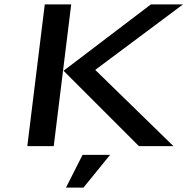

<svg xmlns="http://www.w3.org/2000/svg" viewBox="-20 -669 858 879"><path d="M774 0 416 -349 818 -649H671L271 -345L616 0ZM226 0 306 -649H185L105 0ZM484 40H358L282 190H362Z"/></svg>

Font: Gamestation Extended
Style: Italic
Weight: 400
Width: 7
Designer: Jonas Hecksher
Foundry: Jonas Hecksher, Playtypeª, e-types AS
Version: Version 1.003